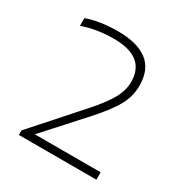

<svg xmlns="http://www.w3.org/2000/svg" viewBox="-126 -910 662 697"><g transform="rotate(30 204.5 -561.0)"><path d="M48 -308V-327L217 -517Q265 -570.5 285 -606.8Q305 -643 305 -678Q305 -783 173 -783Q102 -783 42 -762V-794Q96 -814 174 -814Q253 -814 295.5 -781.8Q338 -749.5 338 -681Q338 -637 316.2 -597.2Q294.5 -557.5 241 -498L97 -339H373V-308Z"/></g></svg>

Font: Encode Sans Expanded Expanded Thin
Style: Regular
Weight: 100
Width: 7
Designer: Multiple Designers
Foundry: Impallari Type
Version: Version 3.000; ttfautohint (v1.8.3) -l 8 -r 50 -G 200 -x 14 